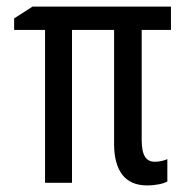

<svg xmlns="http://www.w3.org/2000/svg" viewBox="-20 -556 570 584"><path d="M427 8C453 8 477 3 489 -4V-72C478 -67 464 -64 451 -64C425 -64 411 -82 411 -130V-465H500V-536H79L23 -500V-465H117V0H199V-465H327V-119C327 -37 360 8 427 8Z"/></svg>

Font: Noto Sans Mono Condensed
Style: Regular
Weight: 400
Width: 3
Designer: Monotype Design Team
Foundry: Monotype Imaging Inc.
Version: Version 2.014